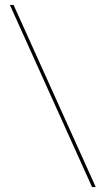

<svg xmlns="http://www.w3.org/2000/svg" viewBox="-20 -743 428 778"><path d="M368 15H353L20 -723H35Z"/></svg>

Font: Kalnia Expanded Thin
Style: Regular
Weight: 250
Width: 7
Designer: Frida Medrano
Foundry: Frida Medrano
Version: Version 1.105